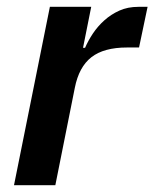

<svg xmlns="http://www.w3.org/2000/svg" viewBox="-20 -542 452 562"><path d="M21 0 126 -522H247L223 -402H229Q238 -423 252 -444Q266 -465 285.5 -482.5Q305 -500 329.5 -511Q354 -522 385 -522H412L387 -403H352Q284 -403 247.5 -374.5Q211 -346 199 -285L142 0Z"/></svg>

Font: IBM Plex Sans SmBld
Style: Italic
Weight: 600
Italic angle: -11°
Designer: Mike Abbink, Paul van der Laan, Pieter van Rosmalen
Foundry: Bold Monday
Version: Version 3.005